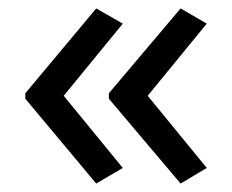

<svg xmlns="http://www.w3.org/2000/svg" viewBox="-20 -491 549 455"><path d="M40 -270 208 -471 271 -435 131 -264 271 -93 208 -56 40 -257ZM238 -270 408 -471 470 -435 330 -264 470 -93 408 -56 238 -257Z"/></svg>

Font: Noto Sans Marchen
Style: Regular
Weight: 400
Designer: Monotype Design Team
Foundry: Monotype Imaging Inc.
Version: Version 2.003; ttfautohint (v1.8.4.7-5d5b)